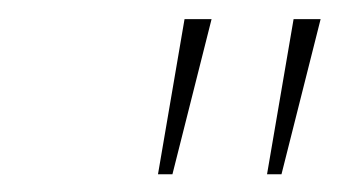

<svg xmlns="http://www.w3.org/2000/svg" viewBox="-20 -758 382 206"><path d="M207 -737.5 165 -571H149.5L178 -737.5ZM324 -737.5 282 -571H266.5L295 -737.5Z"/></svg>

Font: Epilogue Thin
Style: Italic
Weight: 250
Italic angle: -12°
Designer: Tyler Finck
Foundry: Etcetera Type Co
Version: Version 2.112